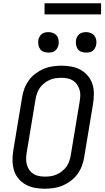

<svg xmlns="http://www.w3.org/2000/svg" viewBox="-20 -1144 640 1172"><path d="M254 8Q222 8 192.5 2.5Q163 -3 137.5 -17Q112 -31 93 -53.5Q74 -76 65.5 -104Q57 -132 56.5 -162.5Q56 -193 61 -225L115 -550Q119 -577 129 -603.5Q139 -630 156 -653.5Q173 -677 197 -695Q221 -713 247 -724Q273 -735 301 -739Q329 -743 355 -743Q387 -743 416.5 -737.5Q446 -732 471.5 -718Q497 -704 516 -681.5Q535 -659 544 -631Q553 -603 553 -572.5Q553 -542 548 -510L494 -185Q490 -158 480 -131.5Q470 -105 453 -81.5Q436 -58 412 -40Q388 -22 362 -11Q336 0 308 4Q280 8 254 8ZM254 -66Q272 -66 290 -68.5Q308 -71 326 -79Q344 -87 359.5 -99.5Q375 -112 386 -127.5Q397 -143 403 -161Q409 -179 412 -197L466 -522Q469 -541 470 -560Q471 -579 465.5 -596.5Q460 -614 450 -628.5Q440 -643 425 -652.5Q410 -662 392 -665.5Q374 -669 355 -669Q337 -669 319 -666.5Q301 -664 283 -656Q265 -648 249.5 -635.5Q234 -623 223 -607.5Q212 -592 206 -574Q200 -556 197 -538L143 -213Q140 -194 139.5 -175Q139 -156 144 -138.5Q149 -121 159 -106.5Q169 -92 184 -82.5Q199 -73 217 -69.5Q235 -66 254 -66ZM505 -823Q491 -823 477 -828Q463 -833 455 -844Q447 -855 444.5 -870Q442 -885 444 -900Q446 -910 451.5 -920Q457 -930 465.5 -936.5Q474 -943 484.5 -945.5Q495 -948 506 -948Q520 -948 534 -942.5Q548 -937 556.5 -926Q565 -915 567.5 -900Q570 -885 567 -870Q565 -860 559.5 -850Q554 -840 545.5 -833.5Q537 -827 526.5 -825Q516 -823 505 -823ZM275 -823Q261 -823 247 -828Q233 -833 225 -844Q217 -855 214.5 -870Q212 -885 214 -900Q216 -910 221.5 -920Q227 -930 235.5 -936.5Q244 -943 254.5 -945.5Q265 -948 276 -948Q290 -948 304 -942.5Q318 -937 326.5 -926Q335 -915 337.5 -900Q340 -885 337 -870Q335 -860 329.5 -850Q324 -840 315.5 -833.5Q307 -827 296.5 -825Q286 -823 275 -823ZM252 -1056V-1124H597V-1056Z"/></svg>

Font: Iosevka Extended
Style: Italic
Weight: 400
Width: 7
Italic angle: -9°
Monospace: yes
Designer: Belleve Invis
Foundry: Belleve Invis
Version: Version 32.5.0; ttfautohint (v1.8.4)